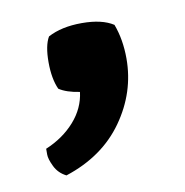

<svg xmlns="http://www.w3.org/2000/svg" viewBox="-47 -173 373 387"><g transform="rotate(-10 139.5 20.5)"><path d="M208 -113Q220 -81 220 -42Q220 27 178.5 85.5Q137 144 60 169Q44 161 36.5 145.5Q29 130 29 121Q29 112 29 109Q65 94 88.5 67.5Q112 41 116 8Q89 4 74 -6Q64 -28 64 -62Q64 -96 74 -113Q102 -128 143.5 -128Q185 -128 208 -113Z"/></g></svg>

Font: Signika Negative
Style: Semibold
Weight: 600
Designer: Anna Giedrys
Foundry: Anna Giedrys
Version: Version 1.001